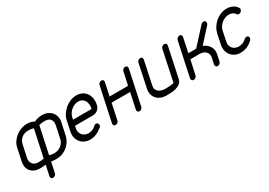

<svg xmlns="http://www.w3.org/2000/svg" viewBox="10 -1354 3262 2328"><g transform="rotate(-30 1641.0 -190.0)"><path d="M448 -527Q460 -534 483.5 -541.5Q507 -549 550 -551Q590 -551 624 -537Q658 -523 681 -497.5Q704 -472 713.5 -437Q723 -402 714 -360L677 -187Q670 -155 651 -122Q632 -89 602.5 -62.5Q573 -36 532.5 -19Q492 -2 442 -2Q425 -2 407 -3Q389 -4 368 -7L337 137Q334 154 320.5 164.5Q307 175 292 175Q275 175 266.5 164.5Q258 154 261 137L292 -7Q269 -4 250.5 -3Q232 -2 215 -2Q163 -2 129.5 -19Q96 -36 78 -62.5Q60 -89 56 -122Q52 -155 59 -187L96 -360Q105 -402 129.5 -437Q154 -472 187.5 -497.5Q221 -523 261 -537Q301 -551 342 -551Q384 -549 404.5 -541.5Q425 -534 438 -527ZM136 -187Q131 -160 137 -139.5Q143 -119 156.5 -104.5Q170 -90 189 -83Q208 -76 229 -76Q262 -76 277.5 -78Q293 -80 298 -82L308 -84L389 -461Q367 -468 349.5 -470Q332 -472 315 -472Q255 -472 219 -440Q183 -408 173 -360ZM637 -360Q647 -408 625 -440Q603 -472 543 -472Q526 -472 507.5 -470Q489 -468 465 -461L385 -88Q393 -83 409.5 -79.5Q426 -76 461 -76Q482 -76 504 -83Q526 -90 545.5 -104.5Q565 -119 580 -139.5Q595 -160 600 -187Z M852 -314H1112Q1119 -347 1116 -376Q1113 -405 1100.5 -426.5Q1088 -448 1067 -460.5Q1046 -473 1016 -473Q988 -473 962.5 -463Q937 -453 915.5 -435.5Q894 -418 879 -394Q864 -370 858 -343ZM1038 -120Q1051 -133 1069 -133Q1085 -133 1093 -121Q1101 -109 1098 -94Q1097 -89 1095 -83Q1093 -77 1087 -72Q1000 0 915 0Q872 0 838 -16Q804 -32 782 -59.5Q760 -87 751.5 -124.5Q743 -162 752 -205L781 -343Q790 -386 814.5 -423.5Q839 -461 873 -489Q907 -517 948 -533.5Q989 -550 1032 -550Q1075 -550 1109.5 -533Q1144 -516 1165.5 -486Q1187 -456 1194.5 -415Q1202 -374 1192 -326Q1183 -284 1153 -261Q1123 -238 1080 -238H836L829 -205Q823 -179 829 -156Q835 -133 849 -115.5Q863 -98 884.5 -87.5Q906 -77 932 -77Q970 -77 997 -91.5Q1024 -106 1038 -120Z M1340 -516Q1343 -531 1356 -542.5Q1369 -554 1385 -554Q1402 -554 1410 -542.5Q1418 -531 1415 -516L1376 -336H1635L1674 -516Q1677 -531 1690 -542.5Q1703 -554 1719 -554Q1736 -554 1744 -542.5Q1752 -531 1749 -516L1647 -38Q1644 -22 1631 -11Q1618 0 1601 0Q1585 0 1577 -11Q1569 -22 1572 -38L1619 -259H1360L1313 -38Q1310 -22 1297 -11Q1284 0 1267 0Q1251 0 1243 -11Q1235 -22 1238 -38Z M2220 -518Q2223 -533 2236 -544Q2249 -555 2266 -555Q2283 -555 2291.5 -544Q2300 -533 2297 -518L2208 -99Q2200 -62 2173 -42Q2146 -22 2112 -13Q2078 -4 2041.5 -2.5Q2005 -1 1980 -1Q1939 -1 1904.5 -15Q1870 -29 1847.5 -54Q1825 -79 1816 -114Q1807 -149 1816 -192L1884 -515Q1888 -532 1901 -543Q1914 -554 1931 -554Q1947 -554 1955 -543Q1963 -532 1959 -515L1891 -192Q1884 -162 1892.5 -140.5Q1901 -119 1919 -105Q1937 -91 1962 -84.5Q1987 -78 2014 -78Q2029 -78 2045 -80L2077 -82Q2093 -84 2107 -86Q2121 -88 2129 -89Z M2407 -39Q2404 -22 2391 -11Q2378 0 2362 0Q2345 0 2336.5 -11Q2328 -22 2331 -39L2432 -514Q2436 -530 2449.5 -541.5Q2463 -553 2480 -553Q2496 -553 2504 -541.5Q2512 -530 2508 -514L2466 -313H2575L2779 -536Q2794 -553 2816 -553Q2835 -553 2841 -540Q2847 -527 2844 -514Q2841 -500 2833 -493L2661 -303Q2717 -281 2746 -233.5Q2775 -186 2761 -123L2743 -39Q2740 -22 2727 -11Q2714 0 2697 0Q2680 0 2672 -11Q2664 -22 2667 -39L2685 -123Q2691 -149 2685 -170Q2679 -191 2664 -206Q2649 -221 2628 -229Q2607 -237 2582 -237H2450Z M3144 -120Q3157 -133 3175 -133Q3193 -133 3200 -121Q3207 -109 3204 -95Q3201 -80 3189 -70Q3153 -36 3110.5 -18Q3068 0 3020 0Q2978 0 2944.5 -16Q2911 -32 2889 -60Q2867 -88 2858.5 -125.5Q2850 -163 2859 -205L2888 -344Q2898 -387 2921.5 -424.5Q2945 -462 2978.5 -490Q3012 -518 3052.5 -534Q3093 -550 3135 -550Q3169 -550 3193.5 -542Q3218 -534 3234.5 -523Q3251 -512 3261 -500Q3271 -488 3276 -480Q3284 -470 3281 -455Q3278 -442 3265 -429.5Q3252 -417 3235 -417Q3217 -417 3210 -430L3206 -434Q3202 -440 3196 -447Q3190 -454 3180 -459.5Q3170 -465 3156 -469Q3142 -473 3121 -473Q3095 -473 3069.5 -463Q3044 -453 3022 -435.5Q3000 -418 2984.5 -394.5Q2969 -371 2963 -344L2934 -205Q2928 -178 2933.5 -154.5Q2939 -131 2953.5 -113.5Q2968 -96 2990 -86.5Q3012 -77 3039 -77Q3065 -77 3093 -87Q3121 -97 3144 -120Z"/></g></svg>

Font: VDS Compensated
Style: Light Italic
Weight: 300
Italic angle: -12°
Designer: artmaker
Foundry: artmaker
Version: Version 1.000 2012 initial release